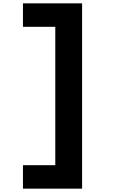

<svg xmlns="http://www.w3.org/2000/svg" viewBox="-20 -953 740 1146"><path d="M117 -933H470V173H117V33H310V-793H117Z"/></svg>

Font: Martian Mono
Style: Bold
Weight: 700
Designer: Roman Shamin
Foundry: Evil Martians
Version: Version 1.000